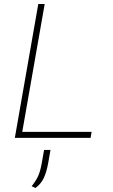

<svg xmlns="http://www.w3.org/2000/svg" viewBox="-20 -688 566 958"><path d="M54 0 171 -668H203L91 -30H437L432 0ZM157 250 138 241Q159 215 170 191Q181 167 188 128L200 60H232L220 128Q212 171 198.5 200Q185 229 157 250Z"/></svg>

Font: Gantari Thin
Style: Italic
Weight: 100
Italic angle: -10°
Designer: Anugrah Pasau
Foundry: Lafontype
Version: Version 1.000; ttfautohint (v1.8.4.7-5d5b)